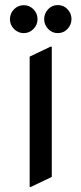

<svg xmlns="http://www.w3.org/2000/svg" viewBox="-20 -732 323 762"><path d="M97.7 9.8V-507.3L180.7 -546.9H185.5V-29.8L102.5 9.8ZM170.9 -695.3Q186.5 -711.9 209.5 -711.9Q232.4 -711.9 248 -695.3Q263.7 -678.7 263.7 -656.2Q263.7 -633.8 248 -617.2Q232.4 -600.6 209.5 -600.6Q186.5 -600.6 170.9 -617.2Q155.3 -633.8 155.3 -656.2Q155.3 -678.7 170.9 -695.3ZM35.6 -695.1Q51.8 -711.4 74.2 -711.4Q96.7 -711.4 112.8 -695.1Q128.9 -678.7 128.9 -656Q128.9 -633.3 112.8 -616.9Q96.7 -600.6 74.2 -600.6Q51.8 -600.6 35.6 -616.9Q19.5 -633.3 19.5 -656Q19.5 -678.7 35.6 -695.1Z"/></svg>

Font: Nova Square
Style: Book
Weight: 400
Designer: Wojciech Kalinowski "wmk69" (wmk69@o2.pl)
Foundry: Wojciech Kalinowski "wmk69" (wmk69@o2.pl)
Version: Version 3.1.0; 2021-05-23